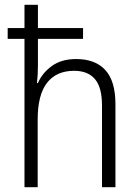

<svg xmlns="http://www.w3.org/2000/svg" viewBox="-20 -780 577 800"><path d="M138 -760V-663H326V-618H138V-508Q138 -487 137 -469.5Q136 -452 134 -434H138Q156 -476 196 -505Q236 -534 297 -534Q377 -534 419 -488Q461 -442 461 -346V0H405V-340Q405 -416 375.5 -450.5Q346 -485 289 -485Q215 -485 176 -435Q137 -385 137 -282V0H82V-618H12V-663H82V-760Z"/></svg>

Font: Noto Sans Sinhala SemiCondensed Light
Style: Regular
Weight: 300
Width: 4
Designer: Jelle Bosma - Monotype Design Team
Foundry: Monotype Imaging Inc.
Version: Version 2.006; ttfautohint (v1.8.4.7-5d5b)